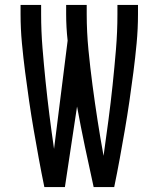

<svg xmlns="http://www.w3.org/2000/svg" viewBox="-20 -755 640 775"><path d="M441 0H358Q340 -81 323 -162Q306 -243 291 -325L242 0H159Q147 -58 136.5 -115.5Q126 -173 116 -231Q106 -289 97.5 -347.5Q89 -406 81.5 -464Q74 -522 68.5 -580.5Q63 -639 63 -698V-735H146V-698Q146 -630 151.5 -562Q157 -494 164 -426Q171 -358 179.5 -290.5Q188 -223 198 -155V-153L253 -591Q250 -618 248.5 -644.5Q247 -671 247 -698V-735H330V-698Q330 -626 337 -554Q344 -482 353.5 -410.5Q363 -339 374 -268Q385 -197 398 -126Q408 -197 417.5 -268.5Q427 -340 434.5 -411.5Q442 -483 448 -554.5Q454 -626 454 -698V-735H537V-698Q537 -639 531.5 -580.5Q526 -522 518.5 -464Q511 -406 502.5 -347.5Q494 -289 484 -231Q474 -173 463.5 -115.5Q453 -58 441 0Z"/></svg>

Font: R Plex Mono
Style: Regular
Weight: 400
Monospace: yes
Designer: Belleve Invis
Foundry: Belleve Invis
Version: Version 31.8.0